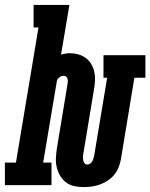

<svg xmlns="http://www.w3.org/2000/svg" viewBox="-69 -755 613 783"><path d="M273 8Q253 8 234 4Q215 0 200.5 -11Q186 -22 176.5 -38Q167 -54 162.5 -72.5Q158 -91 159 -110.5Q160 -130 163 -150L206 -410Q207 -416 207.5 -422Q208 -428 206.5 -433.5Q205 -439 201 -442.5Q197 -446 191 -446Q186 -446 180.5 -444Q175 -442 171 -438Q167 -434 164.5 -429Q162 -424 162 -419L107 -92H141V0H-49V-92H-4L88 -643H68V-735H214L180 -532Q189 -535 198 -536.5Q207 -538 215 -538Q233 -538 249.5 -533.5Q266 -529 279.5 -519.5Q293 -510 302 -495.5Q311 -481 315 -464.5Q319 -448 318.5 -430.5Q318 -413 315 -395L272 -135Q270 -127 269.5 -119Q269 -111 270 -104Q271 -97 275 -90.5Q279 -84 287 -84Q293 -84 298.5 -87.5Q304 -91 307 -96.5Q310 -102 312 -108Q314 -114 315 -120L368 -438H353V-530H524V-438H479L424 -105Q421 -89 414.5 -72.5Q408 -56 397 -42.5Q386 -29 371 -19Q356 -9 339.5 -3Q323 3 306.5 5.5Q290 8 273 8Z"/></svg>

Font: Iosevka Slab Heavy Oblique
Style: Regular
Weight: 900
Italic angle: -9°
Monospace: yes
Designer: Belleve Invis
Foundry: Belleve Invis
Version: Version 11.1.1; ttfautohint (v1.8.3)